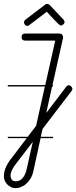

<svg xmlns="http://www.w3.org/2000/svg" viewBox="-40 -722 391 984"><path d="M232 -14H168L131 155Q126 178 115.5 194.5Q105 211 92 222Q85 228 77 232L61 239Q50 242 40 242Q29 242 20 239Q1 228 -3 223Q-20 205 -20 181Q-20 161 -11.5 139Q-3 117 18 90L97 -14H0V-21H102L145 -77L190 -279H0V-286H192L243 -514H89Q71 -514 71 -531V-534L72 -541Q76 -550 89 -550H264Q273 -550 278 -545Q283 -540 283 -533V-527L229 -286H232V-279H227L197 -143L299 -277Q305 -285 312 -285Q319 -285 325 -279Q331 -273 331 -266Q331 -260 327 -256L178 -61L169 -21H232ZM128 5 46 112Q14 152 14 178Q14 189 20 198Q26 207 41 207Q62 207 76 190.5Q90 174 96 148ZM111 -594Q104 -589 100 -589Q93 -589 88 -595Q83 -601 83 -608Q83 -615 90 -621L195 -701Q196 -702 201 -702Q207 -702 214 -697L286 -621Q291 -613 291 -608Q291 -603 284.5 -597Q278 -591 272 -591Q268 -591 259 -599.5Q250 -608 239 -619.5Q228 -631 217.5 -642.5Q207 -654 200 -662Z"/></svg>

Font: Gruenewald VA 3. Klasse
Style: Regular
Weight: 400
Designer: Peter Wiegel
Foundry: Peter Wiegel, nach dem Schriftentwurf von Dr. H. Gr¸newald
Version: Version 0.007